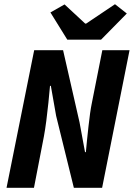

<svg xmlns="http://www.w3.org/2000/svg" viewBox="-20 -890 640 910"><path d="M11 0 142 -652H279L357 -310L383 -169H387Q389 -194 392.5 -226.5Q396 -259 399.5 -292Q403 -325 407 -353Q411 -381 415 -400L465 -652H594L464 0H330L246 -341L221 -483H217Q214 -448 209.5 -404Q205 -360 199.5 -317.5Q194 -275 188 -243L141 0ZM299 -702 219 -831 286 -869 384 -778H388L525 -870L581 -826L459 -702Z"/></svg>

Font: Source Code Pro ExtraLight
Style: Bold Italic
Weight: 700
Italic angle: -11°
Monospace: yes
Version: Version 1.016;hotconv 1.0.116;makeotfexe 2.5.65601